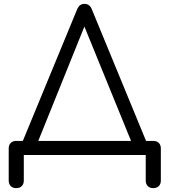

<svg xmlns="http://www.w3.org/2000/svg" viewBox="-20 -801 876 992"><path d="M158 -24 91 -56 379 -754Q391 -781 416 -781Q443 -781 454 -754L742 -55L677 -24L405 -691H427ZM64 171Q46 171 35.5 160.5Q25 150 25 132V-34Q25 -52 35.5 -62.5Q46 -73 64 -73H772Q790 -73 800.5 -62.5Q811 -52 811 -34V132Q811 150 800.5 160.5Q790 171 772 171Q754 171 743.5 160.5Q733 150 733 132V0H103V132Q103 150 92.5 160.5Q82 171 64 171Z"/></svg>

Font: Comfortaa
Style: Regular
Weight: 400
Designer: Johan Aakerlund
Foundry: Johan Aakerlund
Version: Version 3.104; ttfautohint (v1.8.1.43-b0c9)